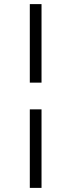

<svg xmlns="http://www.w3.org/2000/svg" viewBox="-20 -731 347 934"><path d="M125 -199H182V183H125ZM182 -329H125V-711H182Z"/></svg>

Font: Tiro Devanagari Hindi
Style: Regular
Weight: 400
Designer: Devanagari: John Hudson & Fiona Ross. Latin: John Hudson.
Foundry: Tiro Typeworks Ltd.
Version: Version 1.52